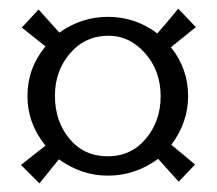

<svg xmlns="http://www.w3.org/2000/svg" viewBox="-20 -528 505 447"><path d="M107.9 -305.2Q107.9 -245.6 141.8 -204.8Q175.8 -164.1 231 -164.1Q285.2 -164.1 319.6 -205.1Q354 -246.1 354 -304.2Q354 -362.8 318.1 -403.8Q282.2 -444.8 232.9 -444.8Q178.2 -444.8 143.1 -403.8Q107.9 -362.8 107.9 -305.2ZM231 -119.1Q169.4 -119.1 117.2 -157.2Q114.7 -153.8 94.7 -129.4Q74.7 -105 71.8 -101.1L28.8 -144L85.9 -189Q43.9 -240.7 43.9 -304.2Q43.9 -369.6 85.9 -419.9Q82 -423.3 58.3 -441.9Q34.7 -460.4 30.8 -463.9L69.8 -505.9L118.2 -452.1Q169.9 -488.8 231 -488.8Q295.4 -488.8 346.2 -450.2Q359.4 -464.8 395 -507.8L436 -464.8L377.9 -418Q418 -368.2 418 -304.2Q418 -243.2 378.9 -190.9Q382.8 -187.5 406.5 -168Q430.2 -148.4 434.1 -145L396 -105L348.1 -158.2Q294.9 -119.1 231 -119.1Z"/></svg>

Font: Common Serif
Style: Regular
Weight: 400
Designer: Philipp H. Poll, Khaled Hosny
Foundry: Stefan Peev, Context Ltd.
Version: Version 1.026